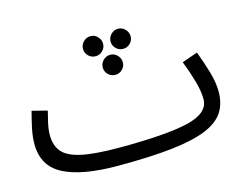

<svg xmlns="http://www.w3.org/2000/svg" viewBox="-89 -752 1171 915"><g transform="rotate(-15 496.5 -294.5)"><path d="M390 21Q212 21 121 -26Q30 -73 30 -182Q30 -219 39 -260.5Q48 -302 58 -339L133 -320Q127 -298 119.5 -264.5Q112 -231 112 -205Q112 -153 138.5 -121.5Q165 -90 231 -75.5Q297 -61 416 -61Q649 -61 756.5 -86.5Q864 -112 864 -181Q864 -219 850 -269Q836 -319 814 -376L891 -403Q910 -354 926.5 -298Q943 -242 943 -197Q943 -138 916 -96.5Q889 -55 826 -29Q763 -3 656.5 9Q550 21 390 21ZM421 -511Q400 -511 385.5 -525.5Q371 -540 371 -560Q371 -580 385.5 -595Q400 -610 421 -610Q441 -610 455.5 -595Q470 -580 470 -560Q470 -540 455.5 -525.5Q441 -511 421 -511ZM557 -511Q536 -511 521.5 -525.5Q507 -540 507 -560Q507 -580 521.5 -595Q536 -610 557 -610Q577 -610 591.5 -595Q606 -580 606 -560Q606 -540 591.5 -525.5Q577 -511 557 -511ZM489 -401Q468 -401 453.5 -415.5Q439 -430 439 -450Q439 -470 453.5 -485Q468 -500 489 -500Q509 -500 523.5 -485Q538 -470 538 -450Q538 -430 523.5 -415.5Q509 -401 489 -401Z"/></g></svg>

Font: TSCustom
Style: Regular
Weight: 400
Designer: Monotype Design Team
Foundry: Monotype Imaging Inc.
Version: Version 2.004; ttfautohint (v1.8.3) -l 8 -r 50 -G 200 -x 14 